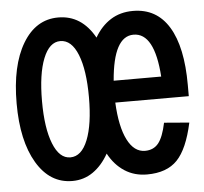

<svg xmlns="http://www.w3.org/2000/svg" viewBox="-45 -589 689 648"><g transform="rotate(-5 300.0 -265.0)"><path d="M175 12Q99 12 54.5 -63Q10 -138 10 -265Q10 -393 54.5 -467.5Q99 -542 175 -542Q254 -542 298 -463Q320 -501 352.5 -521.5Q385 -542 428 -542Q508 -542 549.5 -474Q591 -406 591 -277V-239H342Q346 -157 368.5 -112.5Q391 -68 428 -68Q457 -68 473.5 -88.5Q490 -109 500 -157L585 -150Q566 -62 530.5 -25Q495 12 428 12Q385 12 352 -9.5Q319 -31 298 -70Q276 -31 245 -9.5Q214 12 175 12ZM175 -68Q213 -68 234 -120.5Q255 -173 255 -265Q255 -357 234 -409.5Q213 -462 175 -462Q138 -462 117 -409.5Q96 -357 96 -265Q96 -174 117 -121Q138 -68 175 -68ZM343 -313H504Q494 -462 423 -462Q355 -462 343 -313Z"/></g></svg>

Font: Geist Mono
Style: Regular
Weight: 400
Monospace: yes
Designer: Basement.studio, Andrés Briganti, Mateo Zaragoza
Foundry: Basement.studio, Vercel, Andrés Briganti, Guido Ferreyra, Mateo Zaragoza
Version: Version 1.500; ttfautohint (v1.8.4.7-5d5b)